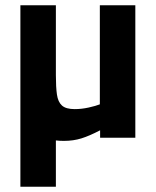

<svg xmlns="http://www.w3.org/2000/svg" viewBox="-20 -520 588 725"><path d="M221 12Q154 12 118.5 -17.5Q83 -47 70 -103Q57 -159 57 -238V-500H191V-236Q191 -191 195 -163Q199 -135 214 -121.5Q229 -108 262 -108Q288 -108 315 -114Q342 -120 357 -126V-500H491V0H358V-28Q318 -7 287.5 2.5Q257 12 221 12ZM57 185V-315H191V185Z"/></svg>

Font: Titillium Web
Style: Bold
Weight: 700
Designer: Mohamed Gaber, Accademia di Belle Arti di Urbino
Foundry: Kief Type Foundry, Accademia di Belle Arti di Urbino
Version: Version 3.000